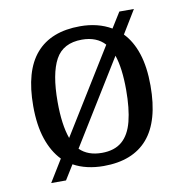

<svg xmlns="http://www.w3.org/2000/svg" viewBox="-72 -645 722 753"><g transform="rotate(-10 288.5 -268.0)"><path d="M126 -48Q92 -83 73.5 -138Q55 -193 55 -269Q55 -409 114.5 -477.5Q174 -546 290 -546Q361 -546 414 -515L452 -576H510L454 -484Q487 -450 504.5 -396.5Q522 -343 522 -269Q522 -128 462.5 -59Q403 10 287 10Q253 10 222.5 3Q192 -4 167 -18L131 40H72ZM289 -42Q339 -42 369 -67.5Q399 -93 412 -144Q425 -195 425 -269Q425 -312 420.5 -347Q416 -382 407 -408L201 -74Q217 -58 239 -50Q261 -42 289 -42ZM379 -457Q363 -475 340 -484Q317 -493 288 -493Q213 -493 182.5 -437Q152 -381 152 -269Q152 -223 157 -186.5Q162 -150 172 -122Z"/></g></svg>

Font: Noto Serif Gujarati
Style: Regular
Weight: 400
Designer: Universal Thirst, Indian Type Foundry and the Monotype Design Team
Foundry: Monotype Imaging Inc.
Version: Version 2.102